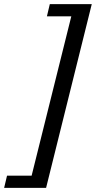

<svg xmlns="http://www.w3.org/2000/svg" viewBox="-102 -761 464 929"><path d="M51 89 243 -682H125L139 -741H342L121 148H-82L-68 89Z"/></svg>

Font: CST
Style: Italic
Weight: 400
Italic angle: -14°
Version: Version 1.00